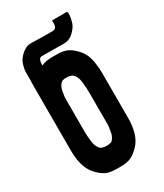

<svg xmlns="http://www.w3.org/2000/svg" viewBox="-208 -924 856 1002"><g transform="rotate(-30 220.0 -423.0)"><path d="M367.2 -530.3Q369.1 -517.6 370.1 -503.9Q371.1 -490.2 371.1 -475.6Q371.1 -385.7 371.1 -204.1Q371.1 -153.3 359.4 -115.2Q347.7 -77.1 324.2 -52.7Q299.8 -27.3 277.3 -15.6Q253.9 -2.9 210.9 -2.9Q210 -2.9 208 -2.9Q206.1 -2.9 204.1 -2.9Q203.1 -2.9 201.2 -2.9Q197.3 -2.9 193.4 -2.9Q190.4 -2.9 187.5 -2.9Q145.5 -2.9 122.1 -14.6Q98.6 -26.4 74.2 -52.7Q57.6 -70.3 46.9 -94.7Q36.1 -119.1 31.2 -150.4Q29.3 -163.1 28.3 -175.8Q27.3 -189.5 27.3 -204.1Q27.3 -294.9 27.3 -476.6Q27.3 -480.5 27.3 -499Q27.3 -517.6 27.3 -541Q27.3 -569.3 27.3 -594.7Q27.3 -621.1 28.3 -624Q28.3 -639.6 28.3 -670.9Q28.3 -671.9 28.3 -672.9Q28.3 -672.9 28.3 -673.8Q28.3 -673.8 28.3 -674.8Q28.3 -674.8 28.3 -675.8Q28.3 -675.8 28.3 -676.8Q28.3 -676.8 28.3 -676.8Q28.3 -678.7 28.3 -680.7Q29.3 -695.3 34.2 -713.9Q40 -732.4 44.9 -741.2Q63.5 -768.6 85 -782.2Q105.5 -795.9 131.8 -794.9Q154.3 -793.9 198.2 -793Q199.2 -793 200.2 -793Q201.2 -793 203.1 -793Q205.1 -793 207 -793Q208 -793 209 -793Q224.6 -793 255.9 -793Q271.5 -793 277.3 -803.7Q282.2 -814.5 282.2 -826.2Q282.2 -829.1 281.2 -831.1Q281.2 -834 281.2 -836.9Q280.3 -837.9 281.2 -838.9Q281.2 -839.8 282.2 -840.8Q283.2 -841.8 284.2 -842.8Q285.2 -842.8 286.1 -842.8Q313.5 -842.8 367.2 -842.8Q369.1 -842.8 371.1 -841.8Q373 -839.8 375 -836.9Q375 -835.9 375 -833Q375 -831.1 375 -830.1Q375 -830.1 375 -829.1Q375 -829.1 375 -828.1Q375 -813.5 370.1 -793Q365.2 -772.5 359.4 -762.7Q341.8 -735.4 321.3 -720.7Q299.8 -707 276.4 -707Q233.4 -707 148.4 -708Q131.8 -709 126 -698.2Q121.1 -687.5 121.1 -675.8Q121.1 -672.9 121.1 -670.9Q121.1 -668 121.1 -665Q121.1 -665 121.1 -664.1Q121.1 -664.1 121.1 -664.1Q134.8 -670.9 150.4 -673.8Q167 -676.8 189.5 -676.8Q190.4 -676.8 192.4 -676.8Q194.3 -676.8 196.3 -676.8Q197.3 -676.8 199.2 -676.8Q203.1 -676.8 207 -676.8Q210 -676.8 212.9 -676.8Q254.9 -676.8 278.3 -665Q301.8 -653.3 326.2 -627Q342.8 -609.4 353.5 -585Q363.3 -560.5 367.2 -530.3ZM261.7 -417Q261.7 -436.5 260.7 -452.1Q259.8 -467.8 257.8 -480.5Q256.8 -494.1 253.9 -503.9Q251 -513.7 247.1 -520.5Q243.2 -528.3 238.3 -533.2Q233.4 -539.1 228.5 -541Q216.8 -545.9 208 -546.9Q199.2 -546.9 192.4 -546.9Q189.5 -546.9 187.5 -546.9Q185.5 -546.9 184.6 -546.9Q181.6 -545.9 177.7 -544.9Q174.8 -544.9 171.9 -543Q166 -540 161.1 -535.2Q157.2 -529.3 153.3 -523.4Q149.4 -515.6 146.5 -505.9Q143.6 -496.1 142.6 -484.4Q139.6 -471.7 138.7 -456.1Q138.7 -439.5 138.7 -420.9Q138.7 -401.4 138.7 -361.3Q138.7 -329.1 138.7 -262.7Q138.7 -243.2 139.6 -227.5Q140.6 -211.9 142.6 -199.2Q143.6 -186.5 146.5 -176.8Q149.4 -166 153.3 -159.2Q157.2 -152.3 161.1 -147.5Q166 -141.6 171.9 -138.7Q175.8 -136.7 186.5 -134.8Q196.3 -133.8 205.1 -132.8Q207 -132.8 208 -133.8Q210 -133.8 211.9 -133.8Q215.8 -134.8 221.7 -135.7Q226.6 -135.7 228.5 -136.7Q234.4 -139.6 239.3 -145.5Q243.2 -150.4 247.1 -157.2Q251 -164.1 253.9 -173.8Q256.8 -183.6 257.8 -196.3Q260.7 -208 261.7 -223.6Q261.7 -240.2 261.7 -258.8Q261.7 -311.5 261.7 -417Z"/></g></svg>

Font: Typeface
Style: Regular
Weight: 400
Version: Version 1.0